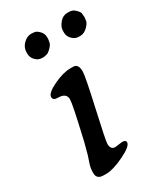

<svg xmlns="http://www.w3.org/2000/svg" viewBox="-170 -734 684 800"><g transform="rotate(-30 172.5 -334.0)"><path d="M106.9 -554.7Q89.8 -554.7 76.2 -568.4Q62.5 -582 62.5 -601.6V-606.9Q62.5 -630.4 79.8 -647.7Q97.2 -665 118.7 -665H120.6L122.6 -664.6H126L132.8 -663.6Q142.1 -663.6 155.3 -650.4Q168.5 -637.2 168.5 -619.6V-610.8L166.5 -598.6Q166.5 -587.4 151.1 -572Q135.7 -556.6 125.5 -556.6L117.2 -554.7ZM291 -554.7H283.7Q266.6 -554.7 252.7 -568.6Q238.8 -582.5 238.8 -599.6V-610.4Q238.8 -627.4 254.4 -646.2Q270 -665 291 -665H301.8Q317.4 -665 330.3 -652.1Q343.3 -639.2 343.8 -632.1Q344.2 -625 344.2 -623.5L345.2 -615.2V-613.3L343.3 -599.6Q343.3 -587.9 326.7 -571.3Q310.1 -554.7 291 -554.7ZM98.6 -2.9H85Q51.8 -2.9 51.8 -32.2V-38.6Q51.8 -58.1 60.1 -81.1Q68.4 -104 69.3 -108.4L84 -163.6L88.9 -185.1Q121.6 -325.2 121.6 -347.7Q121.6 -378.4 80.6 -378.4Q58.1 -378.4 58.1 -394.5Q58.1 -413.6 105 -436Q151.9 -458.5 187 -458.5H200.2Q225.6 -458.5 225.6 -421.9Q225.6 -398.9 194.6 -261.5Q163.6 -124 163.6 -108.4Q163.6 -80.6 186 -80.6L220.2 -85Q238.3 -85 238.3 -73.7Q238.3 -54.7 184.3 -28.8Q130.4 -2.9 98.6 -2.9Z"/></g></svg>

Font: Averia Serif Libre
Style: Italic
Weight: 400
Italic angle: -7.90001°
Version: Version 1.002